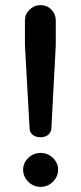

<svg xmlns="http://www.w3.org/2000/svg" viewBox="-20 -715 314 747"><path d="M95 -217 77 -539V-636Q77 -660 95 -677.5Q113 -695 138 -695Q163 -695 180 -677.5Q197 -660 197 -636V-539L180 -217Q179 -200 167.5 -190.5Q156 -181 138 -181Q119 -181 107 -190.5Q95 -200 95 -217ZM138 -120Q166 -120 186 -100.5Q206 -81 206 -55Q206 -28 186 -8Q166 12 138 12Q110 12 90 -8Q70 -28 70 -55Q70 -81 90 -100.5Q110 -120 138 -120Z"/></svg>

Font: 寒蝉全圆体 Bold
Style: Regular
Weight: 700
Designer: Warren2060
      Designed by Motoya company      

      [Varela Round]
      Joe Prince(Latin component); Avraham Cornf
Foundry: ChillType
Version: Version 3.200